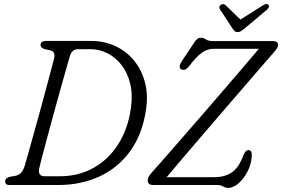

<svg xmlns="http://www.w3.org/2000/svg" viewBox="-20 -899 1372 933"><path d="M5 -18Q5 -34.5 29 -40L56.5 -45Q70.5 -48 81.2 -58.2Q92 -68.5 100 -93Q103.5 -104 114.2 -142.5Q125 -181 140.2 -235.5Q155.5 -290 172 -350.2Q188.5 -410.5 203.5 -466Q218.5 -521.5 229 -562Q239.5 -602.5 243 -616.5Q250.5 -648.5 223.5 -654.5L197.5 -660.5Q177 -666 177 -680Q177 -700 204 -700H423Q486.5 -700 540 -675.2Q593.5 -650.5 630.8 -605.5Q668 -560.5 684.2 -499.5Q700.5 -438.5 689.5 -366Q672 -246.5 613 -165Q554 -83.5 464 -41.8Q374 0 263.5 0H25Q5 0 5 -18ZM270.5 -42.5Q362.5 -42.5 435.5 -83.8Q508.5 -125 555.2 -199.2Q602 -273.5 616 -372Q625.5 -439 612.8 -492Q600 -545 570.8 -582.8Q541.5 -620.5 502 -640.2Q462.5 -660 418.5 -660H359Q329.5 -660 319.5 -626Q316.5 -616.5 307.5 -584.8Q298.5 -553 285.5 -507Q272.5 -461 257.8 -407.8Q243 -354.5 228.5 -301Q214 -247.5 201.5 -200.8Q189 -154 180.5 -121.5Q172 -89 170 -78.5Q163.5 -42.5 197.5 -42.5ZM1035 0H725Q698 0 698 -21Q698 -32 703.2 -41.2Q708.5 -50.5 717.5 -60.5Q735 -80 773 -123.2Q811 -166.5 861.2 -224.2Q911.5 -282 967 -346Q1022.5 -410 1075.2 -471.2Q1128 -532.5 1170.8 -582.8Q1213.5 -633 1238 -662H1017.5Q989.5 -662 962.8 -644Q936 -626 900.5 -579.5Q881.5 -553 862 -561.5Q844 -570 862.5 -600L920 -686.5Q937 -715.5 954.5 -715.5Q970 -715.5 980.8 -707.5Q991.5 -699.5 1016 -699.5H1305Q1331.5 -699.5 1331.5 -680.5Q1331.5 -673 1325.2 -663.5Q1319 -654 1308.5 -642Q1296 -628 1266.8 -594.2Q1237.5 -560.5 1197.5 -514Q1157.5 -467.5 1111 -413.8Q1064.5 -360 1017 -304.5Q969.5 -249 925.5 -197.8Q881.5 -146.5 846.2 -105Q811 -63.5 790 -38H1021.5Q1070.5 -38 1105.2 -60.2Q1140 -82.5 1163.5 -146Q1173.5 -169.5 1187 -169.5Q1203.5 -169.5 1203.5 -147Q1203 -106.5 1185 -69.8Q1167 -33 1140.8 -9.5Q1114.5 14 1089 14Q1075.5 14 1064 7Q1052.5 0 1035 0ZM1169 -761Q1159 -753 1151.5 -748Q1144 -743 1135 -743Q1125.5 -743 1120.2 -747.8Q1115 -752.5 1109.5 -761L1049 -853.5Q1041 -867.5 1053.5 -876Q1065 -883.5 1077 -873L1148.5 -804L1257.5 -873Q1276 -884 1284.5 -876Q1287.5 -872.5 1286.5 -866Q1285.5 -859.5 1278.5 -853Z"/></svg>

Font: Fraunces 72pt SuperSoft Light
Style: Italic
Weight: 300
Italic angle: -16°
Version: Version 1.000;[b76b70a41]